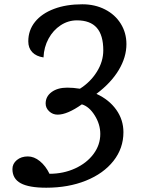

<svg xmlns="http://www.w3.org/2000/svg" viewBox="-20 -720 701 896"><path d="M556 -103Q556 -28 509.5 31Q463 90 381 123Q299 156 196 156Q115 156 76.5 135Q38 114 38 69Q38 44 58.5 27Q79 10 110 10Q139 10 166 32Q193 54 211 91Q276 91 330.5 66Q385 41 416.5 -1.5Q448 -44 448 -95Q448 -140 422 -181.5Q396 -223 362 -233Q294 -185 249 -185Q226 -185 209.5 -200.5Q193 -216 193 -237Q193 -270 221 -290.5Q249 -311 294 -311Q321 -311 353 -306Q402 -337 432 -385Q462 -433 462 -485Q462 -556 431.5 -590.5Q401 -625 339 -625Q298 -625 263 -602Q228 -579 206.5 -539.5Q185 -500 183 -452Q149 -457 130.5 -476.5Q112 -496 112 -527Q112 -579 143.5 -618Q175 -657 232 -678.5Q289 -700 364 -700Q423 -700 470 -676Q517 -652 543.5 -609.5Q570 -567 570 -514Q570 -453 534 -393Q498 -333 430 -282Q489 -255 522.5 -208Q556 -161 556 -103Z"/></svg>

Font: Lemonada Light
Style: Regular
Weight: 300
Designer: Mohamed Gaber (Arabic) Eduardo Tunni (Latin)
Foundry: Kief Type Foundry
Version: Version 3.006